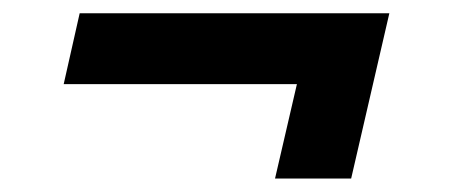

<svg xmlns="http://www.w3.org/2000/svg" viewBox="-20 -409 675 287"><path d="M391.1 -142.1 423.8 -283.2H75.2L99.1 -389.2H562L504.9 -142.1Z"/></svg>

Font: HK Grotesk Legacy
Style: Bold Italic
Weight: 700
Italic angle: -13°
Designer: Alfredo Marco Pradil
Foundry: Hanken Design Co.
Version: Version 2.022;PS 002.022;hotconv 1.0.88;makeotf.lib2.5.64775